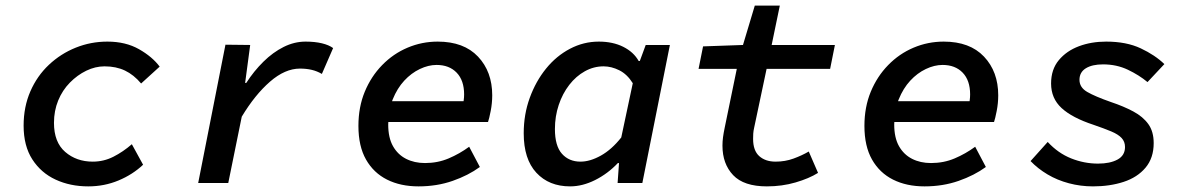

<svg xmlns="http://www.w3.org/2000/svg" viewBox="-20 -651 4240 683"><path d="M294 12Q230 12 178 -12Q126 -36 95 -84Q64 -132 64 -204Q64 -271 88 -326Q112 -381 154 -420.5Q196 -460 249.5 -481.5Q303 -503 362 -503Q427 -503 474.5 -476Q522 -449 548 -414L482 -354Q456 -385 424.5 -400Q393 -415 352 -415Q319 -415 287 -399.5Q255 -384 228.5 -357Q202 -330 187 -293.5Q172 -257 172 -214Q172 -145 212 -110.5Q252 -76 310 -76Q349 -76 383.5 -93.5Q418 -111 449 -138L489 -65Q452 -30 401.5 -9Q351 12 294 12Z M685 0 782 -492 870 -491 852 -356H856Q883 -398 917 -431.5Q951 -465 989 -484Q1027 -503 1067 -503Q1100 -503 1125 -497Q1150 -491 1165 -480L1125 -388Q1108 -398 1089 -402.5Q1070 -407 1047 -407Q994 -407 940.5 -360.5Q887 -314 840 -236L792 0Z M1469 12Q1405 12 1357 -12Q1309 -36 1282 -83.5Q1255 -131 1255 -203Q1255 -270 1277.5 -324.5Q1300 -379 1339.5 -419.5Q1379 -460 1430 -481.5Q1481 -503 1537 -503Q1630 -503 1680.5 -449.5Q1731 -396 1731 -312Q1731 -284 1725.5 -256Q1720 -228 1716 -217H1336L1348 -291H1661L1625 -273Q1628 -283 1629.5 -294Q1631 -305 1631 -315Q1631 -365 1604.5 -392.5Q1578 -420 1533 -420Q1504 -420 1473.5 -405.5Q1443 -391 1418 -364Q1393 -337 1377 -297.5Q1361 -258 1361 -208Q1361 -161 1378 -131Q1395 -101 1424.5 -86Q1454 -71 1492 -71Q1537 -71 1576 -87.5Q1615 -104 1649 -129L1687 -57Q1646 -27 1590 -7.5Q1534 12 1469 12Z M2008 12Q1933 12 1888 -36.5Q1843 -85 1843 -177Q1843 -244 1864.5 -303Q1886 -362 1922.5 -407Q1959 -452 2007.5 -477.5Q2056 -503 2110 -503Q2160 -503 2197 -484.5Q2234 -466 2252 -434H2256L2277 -491H2363L2265 0H2177L2182 -71H2178Q2142 -33 2097 -10.5Q2052 12 2008 12ZM2045 -76Q2079 -76 2117.5 -97.5Q2156 -119 2190 -162L2231 -355Q2211 -387 2183 -401Q2155 -415 2127 -415Q2092 -415 2060.5 -397.5Q2029 -380 2005 -349Q1981 -318 1967.5 -277.5Q1954 -237 1954 -192Q1954 -132 1979 -104Q2004 -76 2045 -76Z M2708 12Q2626 12 2588 -28Q2550 -68 2550 -133Q2550 -148 2552 -163Q2554 -178 2558 -197L2601 -406H2465L2481 -486L2623 -491L2665 -631H2754L2725 -491H2950L2933 -406H2707L2663 -198Q2660 -185 2659.5 -175.5Q2659 -166 2659 -157Q2659 -115 2681 -95.5Q2703 -76 2739 -76Q2773 -76 2803 -87Q2833 -98 2857 -112L2890 -36Q2858 -16 2810 -2Q2762 12 2708 12Z M3269 12Q3205 12 3157 -12Q3109 -36 3082 -83.5Q3055 -131 3055 -203Q3055 -270 3077.5 -324.5Q3100 -379 3139.5 -419.5Q3179 -460 3230 -481.5Q3281 -503 3337 -503Q3430 -503 3480.5 -449.5Q3531 -396 3531 -312Q3531 -284 3525.5 -256Q3520 -228 3516 -217H3136L3148 -291H3461L3425 -273Q3428 -283 3429.5 -294Q3431 -305 3431 -315Q3431 -365 3404.5 -392.5Q3378 -420 3333 -420Q3304 -420 3273.5 -405.5Q3243 -391 3218 -364Q3193 -337 3177 -297.5Q3161 -258 3161 -208Q3161 -161 3178 -131Q3195 -101 3224.5 -86Q3254 -71 3292 -71Q3337 -71 3376 -87.5Q3415 -104 3449 -129L3487 -57Q3446 -27 3390 -7.5Q3334 12 3269 12Z M3868 12Q3824 12 3782.5 1Q3741 -10 3706.5 -30.5Q3672 -51 3646 -78L3707 -146Q3744 -106 3790.5 -87.5Q3837 -69 3886 -69Q3929 -69 3955.5 -83.5Q3982 -98 3982 -128Q3982 -147 3970 -160Q3958 -173 3933 -183.5Q3908 -194 3870 -207Q3794 -232 3756.5 -266.5Q3719 -301 3719 -354Q3719 -404 3746.5 -437Q3774 -470 3818 -486.5Q3862 -503 3915 -503Q3987 -503 4038 -479Q4089 -455 4122 -423L4062 -359Q4032 -384 3992 -403Q3952 -422 3904 -422Q3865 -422 3842.5 -408Q3820 -394 3820 -367Q3820 -340 3847.5 -324Q3875 -308 3932 -288Q3977 -273 4011.5 -254.5Q4046 -236 4065 -209.5Q4084 -183 4084 -142Q4084 -89 4055 -54.5Q4026 -20 3977 -4Q3928 12 3868 12Z"/></svg>

Font: Source Code Pro SemiBold
Style: Italic
Weight: 600
Italic angle: -11°
Monospace: yes
Designer: Paul D. Hunt, Teo Tuominen
Foundry: Adobe Systems Incorporated
Version: Version 1.016;hotconv 1.0.116;makeotfexe 2.5.65601